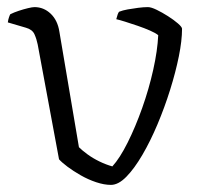

<svg xmlns="http://www.w3.org/2000/svg" viewBox="-20 -520 589 540"><path d="M292 0Q273 0 250.5 -7.5Q228 -15 207 -27Q186 -39 170 -51Q154 -63 146 -72L86 -395Q83 -410 77 -423.5Q71 -437 53 -442L2 -457Q3 -465 5.5 -472Q8 -479 9 -480Q19 -485 32.5 -489.5Q46 -494 58.5 -497Q71 -500 77 -500Q103 -500 122.5 -481.5Q142 -463 147 -431L202 -106Q211 -97 226 -86Q241 -75 259.5 -66Q278 -57 296 -52Q317 -75 339 -119Q361 -163 380 -216.5Q399 -270 411 -324Q423 -378 425 -421Q418 -427 402 -434Q386 -441 367 -447.5Q348 -454 332 -459Q316 -464 307 -466Q309 -474 311 -479.5Q313 -485 315 -487Q325 -491 339 -493.5Q353 -496 368.5 -498Q384 -500 396 -500Q405 -500 420.5 -492.5Q436 -485 452.5 -474.5Q469 -464 480.5 -454Q492 -444 492 -439Q492 -406 483 -361.5Q474 -317 458.5 -267.5Q443 -218 423 -170.5Q403 -123 380.5 -84.5Q358 -46 335.5 -23Q313 0 292 0Z"/></svg>

Font: Texturina 12pt Thin
Style: Regular
Weight: 250
Designer: Guillermo Torres Carreño
Foundry: Omnibus-Type
Version: Version 1.002